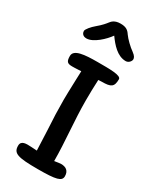

<svg xmlns="http://www.w3.org/2000/svg" viewBox="-217 -923 808 986"><g transform="rotate(30 186.5 -430.0)"><path d="M188 -860C152 -860 139 -843 132 -834C125 -825 112 -808 83 -784C65 -769 43 -744 43 -733C43 -723 49 -706 73 -706C114 -706 167 -757 190 -790C218 -751 256 -706 306 -706C324 -706 336 -723 336 -733C336 -741 333 -751 314 -765C291 -781 261 -810 247 -830C234 -850 220 -860 188 -860ZM233 -552 253 -553C307 -553 323 -562 323 -608C323 -631 254 -630 184 -630C108 -630 45 -625 45 -586C45 -552 54 -545 82 -545C90 -545 101 -545 135 -547L133 -492C131 -442 130 -387 130 -374C130 -319 132 -262 136 -198L141 -80C119 -81 112 -82 108 -82C76 -84 45 -85 45 -54C45 -9 73 0 193 0C302 0 332 -8 332 -38C332 -71 311 -83 284 -83C274 -83 267 -81 245 -78C245 -193 230 -309 230 -429C230 -470 231 -509 233 -552Z"/></g></svg>

Font: Itim
Style: Regular
Weight: 400
Designer: CadsonDemak Team
Foundry: Pablo Impallari
Version: Version 1.002;PS 001.002;hotconv 1.0.88;makeotf.lib2.5.64775